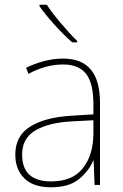

<svg xmlns="http://www.w3.org/2000/svg" viewBox="-20 -786 523 816"><path d="M377 -275V-220Q377 -129 333 -72Q289 -15 197 -15Q74 -15 74 -129Q74 -199 131 -232Q188 -265 284 -270ZM249 -537Q207 -537 167.5 -526.5Q128 -516 91 -498L101 -472Q174 -512 249 -512Q314 -512 345.5 -472.5Q377 -433 377 -343V-300L281 -294Q170 -287 107.5 -247.5Q45 -208 45 -129Q45 -66 83.5 -28Q122 10 196 10Q272 10 314 -23.5Q356 -57 376 -103H378L382 0H405V-350Q405 -537 249 -537ZM179 -766H148V-759Q172 -725 210.5 -682Q249 -639 287 -606H308V-612Q277 -642 238 -688Q199 -734 179 -766Z"/></svg>

Font: Noto Sans Display Thin
Style: Regular
Weight: 250
Designer: Monotype Design Team
Foundry: Monotype Imaging Inc.
Version: Version 1.900